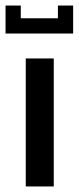

<svg xmlns="http://www.w3.org/2000/svg" viewBox="-33 -661 284 693"><path d="M60 12V-450H161V12ZM-13 -540V-641H42V-595H176V-641H231V-540Z"/></svg>

Font: Pixelify Sans
Style: Regular
Weight: 400
Designer: Stefie Justprince
Foundry: Typecalism Foundryline
Version: Version 1.000;February 13, 2025;FontCreator 15.0.0.3015 64-b